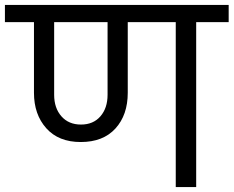

<svg xmlns="http://www.w3.org/2000/svg" viewBox="-47 -760 949 780"><path d="M882 -670H750V0H667V-670H472V-383Q472 -293 422 -238Q372 -183 281 -183Q191 -183 141 -239Q91 -295 91 -383V-670H-27V-740H882ZM390 -670H173V-375Q173 -321 202.5 -287.5Q232 -254 282 -254Q332 -254 361 -287.5Q390 -321 390 -375Z"/></svg>

Font: DVN-Poppins
Style: Regular
Weight: 400
Designer: Ninad Kale (Devanagari), Jonny Pinhorn (Latin)
Foundry: Indian Type Foundry
Version: 4.004